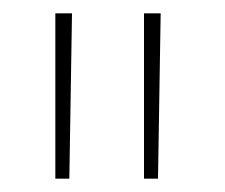

<svg xmlns="http://www.w3.org/2000/svg" viewBox="-20 -740 337 288"><path d="M217 -472Q218 -535 219 -596Q220 -657 221 -720H196V-472ZM84 -472Q85 -535 86 -596Q87 -657 88 -720H63V-472Z"/></svg>

Font: Josefin Slab Thin ExtraLight
Style: Regular
Weight: 250
Version: Version 2.000